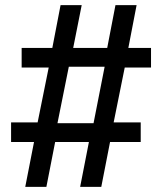

<svg xmlns="http://www.w3.org/2000/svg" viewBox="-20 -725 640 745"><path d="M78 0 112 -174H23V-250H126L169 -463H64V-539H183L215 -705H297L264 -539H396L428 -705H510L478 -539H566V-463H464L421 -250H526V-174H407L373 0H291L325 -174H194L160 0ZM203 -247H343L386 -466H247Z"/></svg>

Font: Nunito Sans 7pt SemiBold
Style: Regular
Weight: 600
Designer: Vernon Adams
Foundry: Vernon Adams
Version: Version 3.101;gftools[0.9.27]